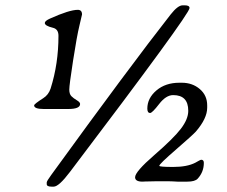

<svg xmlns="http://www.w3.org/2000/svg" viewBox="-20 -697 860 728"><path d="M238.3 -283.7H146Q109.4 -283.7 109.4 -297.4Q109.4 -302.7 144 -324.7Q164.1 -337.4 171.9 -361.3Q201.7 -455.1 201.7 -561.5Q201.7 -586.9 180.2 -591.8Q149.9 -599.1 149.9 -609.9Q149.9 -617.7 169.4 -626.5Q243.2 -659.7 274.9 -659.7Q291 -659.7 291 -642.1Q291 -639.6 281.2 -600.1Q271.5 -560.5 257.1 -467.5Q242.7 -374.5 242.7 -357.4Q242.7 -340.3 250.7 -332.3Q258.8 -324.2 271.2 -316.9Q283.7 -309.6 283.7 -302.7Q283.7 -283.7 238.3 -283.7ZM672.4 -676.8H680.7Q698.7 -676.8 698.7 -666.5Q698.7 -643.1 245.1 -44.9Q203.1 10.7 183.6 10.7H175.3Q157.2 10.7 157.2 1V-5.4Q157.2 -10.3 174.3 -33.7Q473.1 -445.8 627 -642.1Q654.3 -676.8 672.4 -676.8ZM693.8 -277.3Q693.8 -336.4 636.7 -336.4Q609.4 -336.4 583.3 -302.5Q557.1 -268.6 549.3 -268.6Q538.6 -268.6 538.6 -285.2Q538.6 -324.7 573 -354Q607.4 -383.3 660.2 -383.3H669.4Q709.5 -383.3 737.5 -359.4Q765.6 -335.4 765.6 -297.4V-288.6Q765.6 -248 722.7 -198.2Q710.9 -185.1 647.5 -130.1Q584 -75.2 584 -68.4Q584 -64 636.7 -64Q689.5 -64 720.7 -80.1L731.9 -86.4Q740.7 -91.3 742.7 -91.3Q752.9 -91.3 752.9 -79.6Q752.9 -44.9 729.5 -19.5Q719.2 -8.3 690.4 -8.3H652.8L633.8 -9.3L615.2 -9.8H576.7L529.8 -8.8L520.5 -8.3Q492.2 -8.3 492.2 -24.9Q492.2 -45.9 564.9 -108.9Q638.2 -172.4 666 -209Q693.8 -245.6 693.8 -276.4Z"/></svg>

Font: Averia Serif Libre
Style: Italic
Weight: 400
Italic angle: -7.90001°
Version: Version 1.002